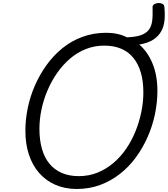

<svg xmlns="http://www.w3.org/2000/svg" viewBox="-20 -1232 1111 1271"><path d="M488 19Q411 19 348 -8Q285 -35 240 -86Q195 -137 171.5 -208Q148 -279 148 -367Q148 -440 163.5 -516Q179 -592 210.5 -664.5Q242 -737 287.5 -800.5Q333 -864 392.5 -912.5Q452 -961 525.5 -988Q599 -1015 684 -1015Q722 -1015 756.5 -1007.5Q791 -1000 820 -985Q876 -987 910.5 -998.5Q945 -1010 963.5 -1032.5Q982 -1055 987 -1091.5Q992 -1128 990 -1182Q989 -1196 1000 -1203.5Q1011 -1211 1026.5 -1212Q1042 -1213 1054.5 -1207Q1067 -1201 1068 -1186Q1073 -1138 1069 -1097.5Q1065 -1057 1047 -1024.5Q1029 -992 994.5 -969.5Q960 -947 902 -937Q959 -888 990.5 -809.5Q1022 -731 1022 -631Q1022 -553 1005.5 -475Q989 -397 957 -324.5Q925 -252 879 -189.5Q833 -127 773.5 -80.5Q714 -34 642.5 -7.5Q571 19 488 19ZM501 -66Q568 -66 625 -89Q682 -112 730 -152.5Q778 -193 815 -247Q852 -301 877 -363Q902 -425 915.5 -490.5Q929 -556 929 -620Q929 -695 912 -752.5Q895 -810 862 -850Q829 -890 781 -910Q733 -930 670 -930Q605 -930 547.5 -907Q490 -884 442.5 -843Q395 -802 357.5 -748Q320 -694 294 -632.5Q268 -571 254.5 -506.5Q241 -442 241 -378Q241 -304 258 -245.5Q275 -187 308 -147.5Q341 -108 389.5 -87Q438 -66 501 -66Z"/></svg>

Font: Playwrite AU QLD
Style: Regular
Weight: 400
Designer: Veronika Burian, José Scaglione
Foundry: TypeTogether
Version: Version 1.002